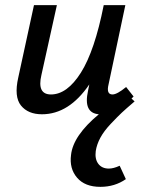

<svg xmlns="http://www.w3.org/2000/svg" viewBox="-20 -438 562 746"><path d="M403 217Q421 217 445 206L469 258Q426 288 370 288Q310 288 279.5 252.5Q249 217 256 164Q264 89 364 6Q303 1 322 -85L327 -110Q248 6 143 6Q89 6 61.5 -28Q34 -62 51 -137L112 -418H201L141 -147Q123 -71 178 -71Q241 -71 294.5 -156Q348 -241 383 -418H467L402 -111Q392 -71 417 -71Q435 -71 470 -100L499 -63L491 -55L503 -44Q469 -15 453 0Q437 15 410.5 43Q384 71 370 97Q356 123 352 149Q348 180 362 198.5Q376 217 403 217Z"/></svg>

Font: EauTestInfant Semibold
Style: Italic
Weight: 600
Italic angle: -12°
Designer: Christian Thalmann (Catharsis Fonts)
Version: Version 0.001;PS 000.001;hotconv 1.0.88;makeotf.lib2.5.64775